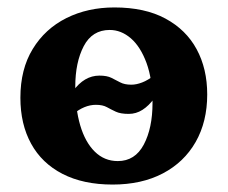

<svg xmlns="http://www.w3.org/2000/svg" viewBox="-20 -487 612 516"><path d="M282.7 9Q203.7 9 148 -19.7Q92.3 -48.4 63.6 -100.9Q34.8 -153.3 34.8 -224.3Q34.8 -301.2 68 -355.4Q101.1 -409.7 158.4 -438.4Q215.7 -467 287.4 -467Q369.4 -467 424.8 -437Q480.3 -407 508.6 -354.5Q536.9 -302.1 536.9 -233.2Q536.9 -160 505.8 -105.4Q474.7 -50.9 417.7 -21Q360.6 9 282.7 9ZM296.5 -54.1Q342.9 -54.1 366.4 -98.4Q389.9 -142.7 389.9 -210.2Q389.9 -273.8 373.8 -317.7Q357.6 -361.6 331.6 -384.1Q305.5 -406.5 274.8 -406.5Q227.8 -406.5 205 -362.9Q182.3 -319.3 182.3 -254.2Q182.3 -195.5 195.6 -150.1Q209 -104.7 234.8 -79.4Q260.6 -54.1 296.5 -54.1ZM326 -180.9Q303.8 -180.9 291.1 -186.9Q278.5 -192.8 267.3 -199Q256.1 -205.3 237.7 -205.3Q206.8 -205.3 176.3 -180V-242.1Q206.2 -283.8 247.2 -283.8Q267.5 -283.8 279.4 -277.8Q291.3 -271.9 302.9 -265.7Q314.6 -259.4 333 -259.4Q346.4 -259.4 362 -265.4Q377.6 -271.3 394.4 -284.7V-222.6Q380 -202.7 362.9 -191.8Q345.8 -180.9 326 -180.9Z"/></svg>

Font: Vollkorn
Style: Regular
Weight: 400
Designer: Friedrich Althausen
Foundry: Friedrich Althausen
Version: Version 5.001